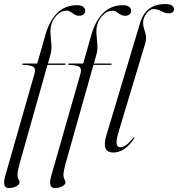

<svg xmlns="http://www.w3.org/2000/svg" viewBox="-42 -742 875 944"><path d="M67 -426.5Q67 -429.5 72 -429.5H141L180.5 -568.5Q201 -640.5 239.8 -678.5Q278.5 -716.5 336.5 -716.5Q357 -716.5 367 -708.5Q377 -700.5 377 -689.5Q377 -679 369.2 -671.8Q361.5 -664.5 348 -664.5Q334 -664.5 324.2 -670.8Q314.5 -677 305.2 -683.2Q296 -689.5 284 -689.5Q259 -689.5 237 -667Q215 -644.5 208.5 -613.5Q204.5 -593.5 206.8 -569.5Q209 -545.5 210.8 -521.2Q212.5 -497 206.5 -475.5L193.5 -429.5H277Q281.5 -429.5 281.5 -427Q281.5 -423 273.5 -423H191.5L54 64Q44 101 44 117.5Q44 132 49 139.8Q54 147.5 54 155Q54 165 38.2 173.8Q22.5 182.5 1 182.5Q-32.5 182.5 -16.5 124L128.5 -383Q133.5 -402 124 -411.8Q114.5 -421.5 72.5 -423Q67 -423 67 -426.5ZM293 -426.5Q293 -429.5 298 -429.5H367L406.5 -568.5Q427 -640.5 465.8 -678.5Q504.5 -716.5 562.5 -716.5Q583 -716.5 593 -708.5Q603 -700.5 603 -689.5Q603 -679 595.2 -671.8Q587.5 -664.5 574 -664.5Q560 -664.5 550.2 -670.8Q540.5 -677 531.2 -683.2Q522 -689.5 510 -689.5Q485 -689.5 463 -667Q441 -644.5 434.5 -613.5Q430.5 -593.5 432.8 -569.5Q435 -545.5 436.8 -521.2Q438.5 -497 432.5 -475.5L419.5 -429.5H503Q507.5 -429.5 507.5 -427Q507.5 -423 499.5 -423H417.5L280 64Q270 101 270 117.5Q270 132 275 139.8Q280 147.5 280 155Q280 165 264.2 173.8Q248.5 182.5 227 182.5Q193.5 182.5 209.5 124L354.5 -383Q359.5 -402 350 -411.8Q340.5 -421.5 298.5 -423Q293 -423 293 -426.5ZM770.5 -722Q793.5 -722 803.5 -714.8Q813.5 -707.5 813.5 -697.5Q813.5 -676.5 788 -676.5Q770.5 -676.5 751.2 -687Q732 -697.5 713 -697.5Q694.5 -697.5 678 -675.5Q661.5 -653.5 661.5 -629.5Q661.5 -614 666.8 -599.2Q672 -584.5 675.2 -567.2Q678.5 -550 671.5 -526.5L542 -96.5Q528 -49.5 531.5 -33.8Q535 -18 549.5 -18Q561 -18 575.8 -27.2Q590.5 -36.5 612.5 -63.5Q615.5 -68 618 -67Q620 -65.5 617 -60Q570.5 8 515 8Q456 8 480.5 -74.5L647 -630Q660.5 -675 690.8 -698.5Q721 -722 770.5 -722Z"/></svg>

Font: Fraunces 144pt Light
Style: Italic
Weight: 300
Italic angle: -16°
Version: Version 1.000;[0bf87f6ff]